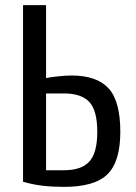

<svg xmlns="http://www.w3.org/2000/svg" viewBox="-20 -720 530 750"><path d="M230 10Q185 10 146.5 5.5Q108 1 70 -10V-700H160V-415Q179 -419 208.5 -422Q238 -425 260 -425Q358 -425 404 -375Q450 -325 450 -205Q450 -89 400 -39.5Q350 10 230 10ZM160 -55H230Q298 -55 329 -89Q360 -123 360 -205Q360 -288 329 -321.5Q298 -355 230 -355H160Z"/></svg>

Font: Cuprum
Style: Regular
Weight: 400
Designer: Jovanny Lemonad
Foundry: Jovanny Lemonad
Version: Version 3.000